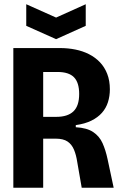

<svg xmlns="http://www.w3.org/2000/svg" viewBox="-20 -887 575 907"><path d="M43 0V-660H263Q301 -660 336 -653Q371 -646 400.5 -631Q430 -616 452 -593Q474 -570 486.5 -538Q499 -506 499 -465Q499 -433 490 -404.5Q481 -376 461.5 -354Q442 -332 411.5 -317Q381 -302 338 -296V-286Q391 -283 420.5 -263Q450 -243 464.5 -210.5Q479 -178 488 -136L517 0H366L345 -121Q340 -155 329.5 -180Q319 -205 299 -218.5Q279 -232 243 -232H184V0ZM184 -335H246Q300 -335 327 -361Q354 -387 354 -443Q354 -497 329.5 -522Q305 -547 252 -547H184ZM104 -867 245 -804 385 -867V-765L245 -702L104 -765Z"/></svg>

Font: Bricolage Grotesque 72pt SemiCondensed
Style: Bold
Weight: 700
Width: 4
Designer: Mathieu Triay
Foundry: Atelier Triay
Version: Version 1.001;gftools[0.9.33.dev8+g029e19f]